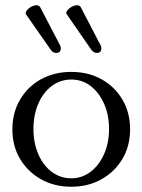

<svg xmlns="http://www.w3.org/2000/svg" viewBox="-20 -698 541 729"><path d="M251 11Q186 11 135.5 -17.5Q85 -46 56 -95Q27 -144 27 -207Q27 -270 56 -319.5Q85 -369 135.5 -397Q186 -425 251 -425Q315 -425 365.5 -397Q416 -369 445 -319.5Q474 -270 474 -207Q474 -144 445 -95Q416 -46 365.5 -17.5Q315 11 251 11ZM251 -21Q291 -21 323.5 -45.5Q356 -70 375 -112.5Q394 -155 394 -208Q394 -262 375 -304.5Q356 -347 324 -371.5Q292 -396 251 -396Q209 -396 176.5 -371.5Q144 -347 125.5 -304.5Q107 -262 107 -208Q107 -155 125.5 -112.5Q144 -70 176.5 -45.5Q209 -21 251 -21ZM194 -497Q180 -497 172 -510L79 -643Q75 -649 81 -657.5Q87 -666 98 -672Q109 -678 119 -678Q128 -678 133 -670L208 -526Q213 -516 209.5 -506.5Q206 -497 194 -497ZM348 -497Q335 -497 326 -510L234 -643Q229 -649 235 -657.5Q241 -666 252 -672Q263 -678 273 -678Q283 -678 287 -670L362 -526Q367 -516 363.5 -506.5Q360 -497 348 -497Z"/></svg>

Font: Junicode SmExp
Style: Regular
Weight: 400
Width: 6
Designer: Peter S. Baker
Version: Version 2.205; ttfautohint (v1.8.4)